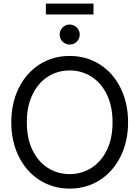

<svg xmlns="http://www.w3.org/2000/svg" viewBox="-20 -1056 789 1087"><path d="M43.9 -363.3Q43.9 -471.7 86.2 -557.4Q128.4 -643.1 203.9 -691.2Q279.3 -739.3 374.5 -739.3Q469.7 -739.3 545.2 -691.2Q620.6 -643.1 662.8 -557.4Q705.1 -471.7 705.1 -363.3Q705.1 -255.4 662.6 -169.9Q620.1 -84.5 544.9 -36.4Q469.7 11.7 374.5 11.7Q279.3 11.7 204.1 -36.4Q128.9 -84.5 86.4 -169.9Q43.9 -255.4 43.9 -363.3ZM617.2 -363.3Q617.2 -455.1 584.7 -521.5Q552.2 -587.9 496.8 -622.6Q441.4 -657.2 374.5 -657.2Q307.1 -657.2 252 -622.6Q196.8 -587.9 164.3 -521.5Q131.8 -455.1 131.8 -363.3Q131.8 -272 164.3 -205.6Q196.8 -139.2 252 -104.7Q307.1 -70.3 374.5 -70.3Q441.4 -70.3 496.8 -105Q552.2 -139.6 584.7 -205.8Q617.2 -272 617.2 -363.3ZM317.9 -860.4Q317.9 -875.5 325.4 -888.7Q333 -901.9 346.2 -909.4Q359.4 -917 374.5 -917Q389.6 -917 402.8 -909.4Q416 -901.9 423.6 -888.7Q431.2 -875.5 431.2 -860.4Q431.2 -845.2 423.6 -832Q416 -818.8 402.8 -811.3Q389.6 -803.7 374.5 -803.7Q359.4 -803.7 346.2 -811.3Q333 -818.8 325.4 -832Q317.9 -845.2 317.9 -860.4ZM509.3 -974.1H239.7V-1035.6H509.3Z"/></svg>

Font: Intratopia Thin
Style: Regular
Weight: 100
Designer: Rasmus Andersson
Foundry: rsms
Version: Version 3.000;Glyphs 3.2.3 (3260)